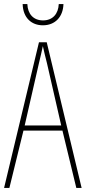

<svg xmlns="http://www.w3.org/2000/svg" viewBox="-20 -921 420 941"><path d="M291 -901H268C266 -854 239 -821 191 -821C144 -821 116 -852 114 -901H91C93 -832 136 -797 190 -797C250 -797 289 -838 291 -901ZM354 0H380L209 -714H171L0 0H26L95 -281H286ZM210 -612 280 -306H101L171 -612C179 -646 184 -666 190 -695C196 -666 202 -645 210 -612Z"/></svg>

Font: Noto Sans Bengali ExtraCondensed Thin
Style: Regular
Weight: 100
Width: 2
Designer: Joana Ranito - Universal Thirst; Jelle Bosma - Monotype Design Team
Foundry: Universal Thirst ehf.
Version: Version 3.000